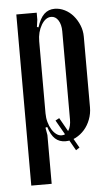

<svg xmlns="http://www.w3.org/2000/svg" viewBox="-50 -539 426 741"><g transform="rotate(-5 162.5 -168.0)"><path d="M116 -440 122 -438Q133 -473 149.5 -488.5Q166 -504 190 -504Q210 -504 229 -494.5Q248 -485 262 -468.5Q276 -452 284.5 -431Q293 -410 293 -387V-113Q293 -89 284.5 -66.5Q276 -44 261.5 -27.5Q247 -11 228 -1Q209 9 188 9Q164 9 148 -5.5Q132 -20 122 -52L115 -50L120 -21V168H41V-495H120V-468ZM120 -105Q120 -87 124.5 -71Q129 -55 136.5 -42.5Q144 -30 154 -22.5Q164 -15 175 -15Q192 -15 202 -31Q212 -47 212 -73V-415Q212 -441 201.5 -457.5Q191 -474 174 -474Q152 -474 136 -447Q120 -420 120 -384ZM171 -82 239 38 225 47 156 -74Z"/></g></svg>

Font: Moniqa SemBd Narrow Heading
Style: Regular
Weight: 600
Width: 4
Designer: Rajesh Rajput
Foundry: Rajesh Rajput
Version: Version 1.000